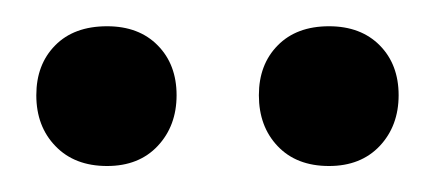

<svg xmlns="http://www.w3.org/2000/svg" viewBox="-20 -817 333 147"><path d="M62 -689.9Q37.1 -689.9 22.5 -705.1Q7.8 -720.2 7.8 -744.1Q7.8 -767.6 22.2 -782.2Q36.6 -796.9 62 -796.9Q86.4 -796.9 100.8 -782.2Q115.2 -767.6 115.2 -744.1Q115.2 -720.7 100.8 -705.3Q86.4 -689.9 62 -689.9ZM231.9 -689.9Q207 -689.9 192.6 -705.1Q178.2 -720.2 178.2 -744.1Q178.2 -767.6 192.6 -782.2Q207 -796.9 231.9 -796.9Q256.3 -796.9 270.8 -782.2Q285.2 -767.6 285.2 -744.1Q285.2 -720.7 270.8 -705.3Q256.3 -689.9 231.9 -689.9Z"/></svg>

Font: El Messiri SemiBold
Style: Regular
Weight: 600
Designer: Mohamed Gaber
Foundry: Kief Type Foundry
Version: Version 2.007;PS 002.007;hotconv 1.0.88;makeotf.lib2.5.64775